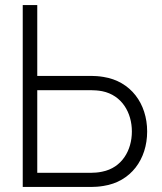

<svg xmlns="http://www.w3.org/2000/svg" viewBox="-20 -740 642 760"><path d="M341.5 0C355.5 0 371.5 -1 389.5 -4C498 -20.5 562.5 -109.5 562.5 -219.5C562.5 -330 497.5 -418.5 389.5 -435.5C371.5 -438.5 355 -439.5 341.5 -439.5H127.5V-720H70V0ZM340.5 -383C352 -383 369 -382 384.5 -379C463 -363 502 -293.5 502 -219.5C502 -145.5 463 -76 384.5 -60.5C369 -57 352 -56 340.5 -56H127.5V-383Z"/></svg>

Font: Hauora Light
Style: Regular
Weight: 300
Designer: Wayne Shih
Foundry: WCYS
Version: Version 1.001;hotconv 1.0.109;makeotfexe 2.5.65596